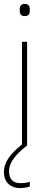

<svg xmlns="http://www.w3.org/2000/svg" viewBox="-22 -741 249 978"><path d="M103 -721C83 -721 78 -706 78 -690C78 -673 83 -659 103 -659C127 -659 130 -673 130 -690C130 -706 127 -721 103 -721ZM24 131C24 80 70 36 116 0V-528H90V-5C26 45 -2 89 -2 135C-2 190 34 217 80 217C101 217 119 213 130 209V185C119 189 101 192 82 192C43 192 24 170 24 131Z"/></svg>

Font: Noto Sans Arabic UI Th
Style: Regular
Weight: 100
Designer: Monotype Design Team, Nadine Chahine and Nizar Qandah
Foundry: Monotype Imaging Inc.
Version: Version 2.010